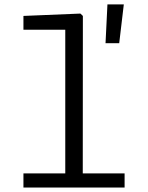

<svg xmlns="http://www.w3.org/2000/svg" viewBox="-20 -836 660 856"><path d="M84.5 0H535.5V-63H349L349.5 -765L338.5 -775.5L84.5 -765V-703.5H271V-63H84.5ZM450.5 -643.5H511.5L532 -816.5H459Z"/></svg>

Font: Monaspace Neon Light
Style: Regular
Weight: 300
Designer: Riley Cran & the Lettermatic Team
Foundry: Lettermatic
Version: Version 1.200 (Monaspace Neon)